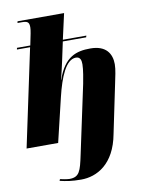

<svg xmlns="http://www.w3.org/2000/svg" viewBox="-105 -835 893 1150"><g transform="rotate(-10 341.5 -260.0)"><path d="M294 240C390 240 499 183 532 5L594 -293C601 -328 612 -372 612 -406C612 -469 580 -524 484 -524C399 -524 326 -503 280 -370H278C285 -390 300 -460 304 -477L329 -594H471L474 -604H331L366 -760H83L81 -750H106C139 -750 152 -745 152 -712C152 -693 146 -667 133 -604H52L50 -594H130L4 0H196L260 -268C288 -385 328 -485 389 -485C416 -485 421 -463 421 -439C421 -407 410 -348 405 -323L316 94C296 189 286 224 226 224C213 224 178 218 169 215L165 225C204 234 236 240 294 240Z"/></g></svg>

Font: Noto Serif Display Black
Style: Italic
Weight: 900
Italic angle: -12°
Designer: Monotype Design Team
Foundry: Monotype Imaging Inc.
Version: Version 2.009